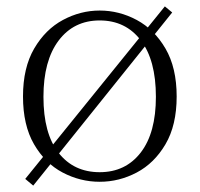

<svg xmlns="http://www.w3.org/2000/svg" viewBox="-20 -555 625 601"><path d="M519 -516 84 26 59 5 496 -535ZM292 14Q231 14 176 -15Q121 -44 86.5 -103.5Q52 -163 52 -253Q52 -343 87 -403Q122 -463 177 -492.5Q232 -522 292 -522Q353 -522 408 -492.5Q463 -463 498 -403Q533 -343 533 -253Q533 -163 498 -103.5Q463 -44 408 -15Q353 14 292 14ZM292 -16Q373 -16 420.5 -77.5Q468 -139 468 -252Q468 -367 420.5 -429Q373 -491 292 -491Q211 -491 163.5 -428Q116 -365 116 -252Q116 -137 163.5 -76.5Q211 -16 292 -16Z"/></svg>

Font: Noto Serif SC
Style: Regular
Weight: 200
Designer: Ryoko NISHIZUKA 西塚涼子 (kana & ideographs); Frank Grießhammer (Latin, Greek & Cyrillic); Wenlong ZHANG 张文龙 (bopomofo); San
Foundry: Adobe
Version: Version 2.001;hotconv 1.1.0;makeotfexe 2.6.0